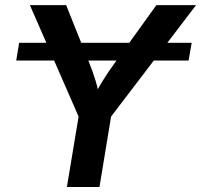

<svg xmlns="http://www.w3.org/2000/svg" viewBox="-20 -748 804 768"><path d="M746.6 -576.7 734.4 -505.9H44.9L56.6 -576.7ZM247.6 0 294.4 -281.7 99.6 -727.5H244.6L336.4 -498Q351.1 -461.9 361.6 -427.7Q372.1 -393.6 380.9 -344.2H346.7Q371.6 -394 393.3 -428.7Q415 -463.4 440.4 -498L605.5 -727.5H764.2L424.3 -281.7L377.9 0Z"/></svg>

Font: Inter SemiBold
Style: Italic
Weight: 600
Italic angle: -9.3988°
Designer: Rasmus Andersson
Foundry: rsms
Version: Version 4.001;git-66647c0bb